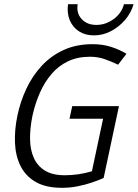

<svg xmlns="http://www.w3.org/2000/svg" viewBox="-20 -887 658 917"><path d="M409 -616Q351 -616 305.5 -594.5Q260 -573 226.5 -534Q193 -495 170.5 -444Q148 -393 135 -334Q123 -275 123.5 -223.5Q124 -172 141.5 -133Q159 -94 195 -72Q231 -50 289 -50Q321 -50 353 -54.5Q385 -59 419 -69L475 -37Q475 -37 458.5 -30Q442 -23 413.5 -13.5Q385 -4 349.5 3Q314 10 276 10Q199 10 150.5 -18Q102 -46 78 -94.5Q54 -143 51.5 -205Q49 -267 63 -334Q77 -402 106 -463.5Q135 -525 179.5 -573Q224 -621 284.5 -648.5Q345 -676 422 -676Q471 -676 511 -663Q551 -650 584 -630L544 -578Q513 -593 480 -604.5Q447 -616 409 -616ZM419 -69 483 -370H546L475 -37ZM325 -380H548L535 -320H312ZM351 -867Q344 -824 370 -796Q396 -768 440 -768Q485 -768 523 -796Q561 -824 572 -867H618Q606 -825 577 -791.5Q548 -758 509.5 -738Q471 -718 429 -718Q387 -718 357 -737.5Q327 -757 313 -791Q299 -825 305 -867Z"/></svg>

Font: Epunda Sans Light
Style: Italic
Weight: 300
Italic angle: -12.0243°
Designer: Simon Atzbach
Foundry: typofactur
Version: Version 2.204